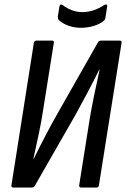

<svg xmlns="http://www.w3.org/2000/svg" viewBox="-20 -836 562 856"><path d="M40 0Q29 0 31 -10L131 -645Q133 -655 143 -655H211Q222 -655 220 -645L172 -344Q165 -296 153 -239.5Q141 -183 129 -129H131Q154 -176 180.5 -227Q207 -278 236 -329L416 -646Q418 -650 421.5 -652.5Q425 -655 430 -655H512Q524 -655 522 -645L421 -10Q420 0 410 0H342Q332 0 333 -10L380 -306Q388 -355 400 -412.5Q412 -470 424 -525H422Q399 -477 370.5 -424Q342 -371 317 -325L136 -9Q134 -5 130.5 -2.5Q127 0 122 0ZM340 -712Q314 -712 288 -720.5Q262 -729 244 -745Q237 -750 238 -764L245 -807Q246 -814 250 -815.5Q254 -817 260 -813Q278 -799 300.5 -790.5Q323 -782 346 -782Q398 -782 445 -814Q451 -817 455 -815.5Q459 -814 458 -808L450 -757Q449 -747 441 -742Q424 -728 396.5 -720Q369 -712 340 -712Z"/></svg>

Font: Sofia Sans Condensed SemiBold
Style: Italic
Weight: 600
Italic angle: -9°
Version: Version 4.100